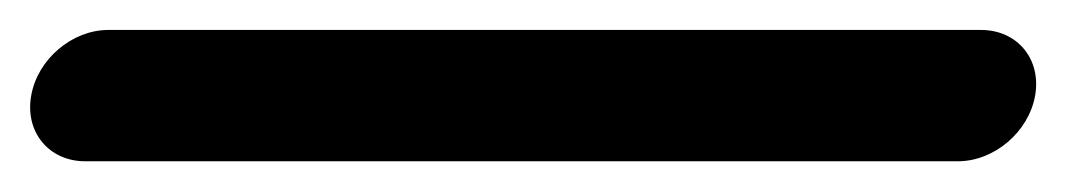

<svg xmlns="http://www.w3.org/2000/svg" viewBox="-63 45 695 125"><path d="M575.7 64.5H7.5C-16.1 64.5 -38.6 83.6 -42.7 107.3C-46.9 130.9 -31.2 150 -7.5 150H560.6C584.3 150 606.7 130.9 610.9 107.3C615.1 83.6 599.4 64.5 575.7 64.5Z"/></svg>

Font: TudorRose
Style: Oblique
Weight: 500
Italic angle: 10°
Version: Version 001.000